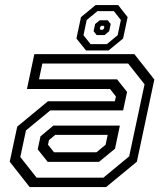

<svg xmlns="http://www.w3.org/2000/svg" viewBox="-20 -760 666 780"><path d="M100.5 0 19.5 -103 50 -245.5 174.5 -348.5H446.5L451 -368L427 -398.5H89.5L119.5 -540H526L607 -437L536 -103L411 0ZM173.8 -102.5 133.2 -153.2 144.5 -206.2 197 -249.8H467L447.2 -155.8L382.2 -102.5ZM128.8 -38.2H400L504.8 -124.8L567.2 -417.5L500.5 -502H152L138.5 -437.8H455.5L496.2 -386.5L480.2 -311.5H184.2L85.5 -230.2L62.5 -122.2ZM199.5 -141.5H372L409 -172L417.5 -212H204.5L179 -191L175 -172ZM329.5 -555 290.5 -603.5 309 -690.5 368.5 -739.5H460L498.5 -690.5L480 -603.5L421 -555ZM347.8 -580.8H414.2L458 -617L471 -678.8L442.5 -714.8H376L332.2 -678.8L319.2 -617ZM372.8 -617.5 360.2 -633.2 366.5 -662.5 385.5 -677.8H417.5L429.8 -662.5L423.5 -633.2L404.8 -617.5ZM388.8 -639H397.2L402 -643.2L404 -651.2L400.8 -655.2H392.2L387.5 -651.2L385.5 -643.2Z"/></svg>

Font: Tourney Thin
Style: Italic
Weight: 100
Italic angle: -12°
Designer: Tyler Finck
Foundry: Etcetera Type Co
Version: Version 1.015